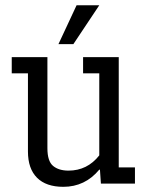

<svg xmlns="http://www.w3.org/2000/svg" viewBox="-20 -699 559 731"><path d="M358 -419.8H296.3V-481.5H432.1V-61.7H493.8V0H364.2L360.5 -53.1H358Q303.7 12.3 221 12.3Q155.6 12.3 121 -22.2Q86.4 -56.8 86.4 -122.2V-419.8H24.7V-481.5H160.5V-134.6Q160.5 -85.2 182.1 -67.3Q203.7 -49.4 240.7 -49.4Q312.3 -49.4 358 -107.4ZM271.6 -679H358L259.3 -530.9H202.5Z"/></svg>

Font: Slabo 27px
Style: Regular
Weight: 400
Version: Version 1.02 Build 003a